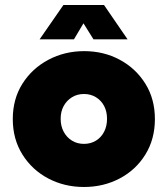

<svg xmlns="http://www.w3.org/2000/svg" viewBox="-20 -734 657 766"><path d="M315 12Q237 12 172.5 -22Q108 -56 69.5 -117.5Q31 -179 31 -259Q31 -339 69.5 -400Q108 -461 173 -495.5Q238 -530 316 -530Q394 -530 458 -495.5Q522 -461 560 -400Q598 -339 598 -259Q598 -179 560 -117.5Q522 -56 457.5 -22Q393 12 315 12ZM315 -160Q342 -160 363 -173Q384 -186 395.5 -208.5Q407 -231 407 -260Q407 -289 395.5 -311Q384 -333 363 -346Q342 -359 315 -359Q288 -359 267 -346Q246 -333 234 -311Q222 -289 222 -260Q222 -231 234 -208.5Q246 -186 267 -173Q288 -160 315 -160ZM138 -577 233 -714H395L489 -577H353L313 -641L275 -577Z"/></svg>

Font: MuseoModerno Thin Black
Style: Regular
Weight: 900
Version: Version 1.002